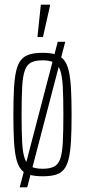

<svg xmlns="http://www.w3.org/2000/svg" viewBox="-20 -743 362 818"><path d="M64 55 226 -565H258L96 55ZM162 8Q128 8 105.5 1.5Q83 -5 69.5 -21.5Q56 -38 49 -68Q42 -98 39.5 -143.5Q37 -189 37 -254Q37 -319 39.5 -365Q42 -411 49 -441Q56 -471 69.5 -487.5Q83 -504 105.5 -511Q128 -518 162 -518Q195 -518 217 -511Q239 -504 252.5 -487.5Q266 -471 273 -441Q280 -411 282.5 -365Q285 -319 285 -254Q285 -189 282.5 -143.5Q280 -98 273 -68Q266 -38 252.5 -21.5Q239 -5 217 1.5Q195 8 162 8ZM162 -24Q192 -24 210 -33Q228 -42 236.5 -66Q245 -90 247.5 -135.5Q250 -181 250 -254Q250 -327 247.5 -373Q245 -419 236.5 -443.5Q228 -468 210 -477Q192 -486 162 -486Q131 -486 113 -477Q95 -468 86 -443.5Q77 -419 74.5 -373Q72 -327 72 -254Q72 -181 74.5 -135.5Q77 -90 86 -66Q95 -42 113 -33Q131 -24 162 -24ZM140 -585V-590L154 -723H193V-718L163 -585Z"/></svg>

Font: Saira UltraCondensed Thin
Style: Regular
Weight: 250
Width: 1
Designer: Hector Gatti with collaboration of the Omnibus-Type team
Foundry: Omnibus-Type
Version: Version 1.101